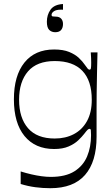

<svg xmlns="http://www.w3.org/2000/svg" viewBox="-20 -749 569 975"><path d="M235.7 206.7Q197 206.7 159.4 201.7Q121.9 196.7 85 185.3V121.6Q112.4 130.1 139.4 136.4Q166.3 142.6 191.1 145.9Q215.9 149.3 237.6 149.3Q312.4 149.3 357.4 121.2Q402.3 93.1 422.3 45.4Q442.3 -2.4 442.3 -62.3Q442.3 -80.7 441.3 -87.7Q440.3 -94.7 434.9 -94.7Q429.9 -94.7 424.6 -89.7Q419.3 -84.7 407.1 -68.6Q396.1 -54.4 377.3 -36.4Q358.4 -18.3 328.4 -5.3Q298.4 7.7 254.9 7.7Q158.7 7.7 104.6 -58.1Q50.6 -124 50.6 -244.7Q50.6 -364.6 103.9 -431.1Q157.3 -497.7 254.9 -497.7Q301 -497.7 331.4 -485.1Q361.9 -472.6 380.7 -454.6Q399.6 -436.6 409.7 -421.4Q421 -405.3 425.4 -400.3Q429.9 -395.3 434.9 -395.3Q440.3 -395.3 441.7 -402.8Q443.1 -410.3 443.1 -431Q443.1 -440.3 442.6 -454.3Q442 -468.3 440.9 -482.9H475.1Q474.1 -435.1 472.7 -381.5Q471.3 -327.9 470.9 -278.1Q470.4 -228.3 470.4 -191.3Q470.4 -162.9 470.4 -144.3Q470.4 -125.7 470.4 -106.4Q470.4 -87 470.4 -54.9Q470.4 72.4 411.7 139.6Q353 206.7 235.7 206.7ZM258 -45.6Q312.9 -45.6 355.2 -68Q397.6 -90.4 421.8 -134.1Q446 -177.7 446 -242.3Q446 -339.3 398.4 -389.1Q350.9 -439 258 -439Q167.7 -439 122.3 -386.6Q76.9 -334.1 76.9 -242.3Q76.9 -150.4 122.3 -98Q167.7 -45.6 258 -45.6ZM299.9 -699.4Q297.3 -699.7 295.1 -699.8Q292.9 -699.9 289.6 -699.9Q265.4 -699.9 253.6 -691.7Q241.9 -683.6 241.9 -673.6Q241.9 -666.6 247.8 -665.6Q253.7 -664.6 262.7 -664.6Q281 -664.6 290.4 -654.5Q299.9 -644.4 299.9 -627Q299.9 -608 290.4 -596.7Q280.9 -585.4 260.4 -585.4Q241.9 -585.4 229.9 -597.1Q218 -608.9 218 -638.6Q218 -673.3 236.4 -699.6Q254.9 -726 299.9 -728.6Z"/></svg>

Font: Ojuju ExtraLight
Style: Regular
Weight: 200
Designer: Chisaokwu Joboson, Mirko Velimirovic
Foundry: Udi Foundry
Version: Version 1.000